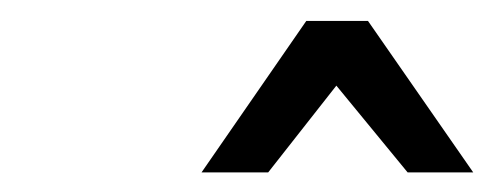

<svg xmlns="http://www.w3.org/2000/svg" viewBox="-20 -622 481 187"><path d="M440.9 -454.1H377L307.6 -538.6L241.2 -454.1H176.3L278.3 -601.6H338.4Z"/></svg>

Font: Meera
Style: Regular
Weight: 400
Designer: Hussain KH and Suresh P for Swathanthra Malayalam Computing (SMC)
Version: Version 7.0.0+20221109